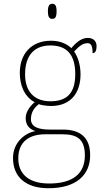

<svg xmlns="http://www.w3.org/2000/svg" viewBox="-20 -758 550 1018"><path d="M257 -658C272 -658 280 -666 280 -698C280 -729 272 -738 257 -738C243 -738 234 -729 234 -698C234 -666 243 -658 257 -658ZM237 240C384 240 458 170 458 65C458 -27 408 -71 313 -71H244C190 -71 144 -82 144 -126C144 -164 163 -188 186 -206C196 -200 234 -196 250 -196C354 -196 407 -264 407 -364C407 -417 391 -460 373 -485C398 -510 415 -529 445 -529C463 -529 471 -514 471 -476C485 -476 492 -490 492 -513C492 -537 478 -557 445 -557C406 -557 376 -523 358 -503C334 -526 298 -542 250 -542C144 -542 85 -470 85 -372C85 -311 106 -247 164 -216C148 -204 116 -170 116 -132C116 -93 138 -72 168 -63C111 -53 49 -2 49 80C49 179 115 240 237 240ZM247 -221C169 -221 113 -265 113 -364C113 -472 169 -517 247 -517C331 -517 379 -472 379 -365C379 -258 329 -221 247 -221ZM241 215C118 215 77 152 77 82C77 -11 140 -46 220 -46H311C388 -46 430 -21 430 66C430 162 367 215 241 215Z"/></svg>

Font: Noto Serif Georgian Thin
Style: Regular
Weight: 100
Designer: Monotype Design Team, Akaki Razmadze
Foundry: Google LLC
Version: Version 2.003